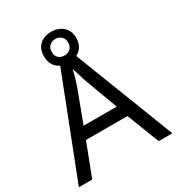

<svg xmlns="http://www.w3.org/2000/svg" viewBox="-204 -1006 1047 1135"><g transform="rotate(-30 319.5 -439.0)"><path d="M545 0 459 -221H176L91 0H0L279 -717H360L638 0ZM352 -517Q349 -525 342 -546Q335 -567 328.5 -589.5Q322 -612 318 -624Q311 -593 302 -563.5Q293 -534 287 -517L206 -301H432ZM317 -667Q268 -667 238 -695Q208 -723 208 -773Q208 -823 238 -850.5Q268 -878 317 -878Q364 -878 396 -850.5Q428 -823 428 -774Q428 -723 396.5 -695Q365 -667 317 -667ZM317 -717Q342 -717 357.5 -732Q373 -747 373 -773Q373 -799 357 -814Q341 -829 317 -829Q293 -829 277 -814Q261 -799 261 -773Q261 -747 275.5 -732Q290 -717 317 -717Z"/></g></svg>

Font: Noto Sans Old Hungarian
Style: Regular
Weight: 400
Designer: Monotype Design Team
Foundry: Monotype Imaging Inc.
Version: Version 2.005; ttfautohint (v1.8.4.7-5d5b)